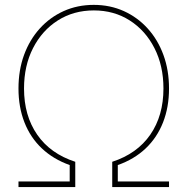

<svg xmlns="http://www.w3.org/2000/svg" viewBox="-20 -756 758 776"><path d="M54.7 0V-22.5H261.7V-88.9Q195.8 -112.3 149.4 -156Q103 -199.7 78.9 -261.2Q54.7 -322.8 54.7 -398.4Q54.7 -472.2 77.1 -533.7Q99.6 -595.2 140.6 -640.6Q181.6 -686 237.3 -711.2Q293 -736.3 358.9 -736.3Q424.8 -736.3 480.5 -711.2Q536.1 -686 577.1 -640.6Q618.2 -595.2 640.6 -533.7Q663.1 -472.2 663.1 -398.4Q663.1 -322.8 638.9 -261.2Q614.7 -199.7 568.6 -156Q522.5 -112.3 456.1 -88.9V-22.5H663.1V0H433.6V-102.1Q534.2 -134.8 587.4 -211.7Q640.6 -288.6 640.6 -398.4Q640.6 -490.2 604.2 -561.5Q567.9 -632.8 504.4 -673.3Q440.9 -713.9 359.4 -713.9Q277.3 -713.9 213.6 -673.3Q149.9 -632.8 113.5 -561.5Q77.1 -490.2 77.1 -398.4Q77.1 -288.6 130.4 -211.7Q183.6 -134.8 284.2 -102.1V0Z"/></svg>

Font: Inter 24pt Thin
Style: Regular
Weight: 250
Designer: Rasmus Andersson
Foundry: rsms
Version: Version 4.001;git-66647c0bb